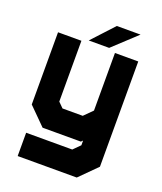

<svg xmlns="http://www.w3.org/2000/svg" viewBox="-159 -790 922 1092"><g transform="rotate(20 301.5 -244.0)"><path d="M158 0 55 -103V-540H196.5V-172L227 -141.5H349.5L399.5 -191.5V-540H540.5V97L437.5 200H80V59H359L399.5 18.5V-10L389.5 0ZM138.5 131.5H393L472 50.5V-470V-171L371.5 -71H194L124 -142.5V-470V-142.5L194 -71H371.5L472 -171V50.5L393 131.5H138.5ZM235 -556 357 -688H500.5L358.5 -556ZM330 -590H329.5L389.5 -653H390Z"/></g></svg>

Font: Tourney Black
Style: Regular
Weight: 900
Version: Version 1.015